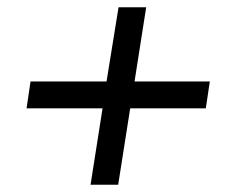

<svg xmlns="http://www.w3.org/2000/svg" viewBox="-20 -548 640 528"><path d="M229 -40 262 -250H53L64 -324H273L306 -528H382L350 -324H557L546 -250H338L305 -40Z"/></svg>

Font: Mulish SemiBold
Style: Italic
Weight: 600
Italic angle: -9°
Designer: Vernon Adams
Foundry: Vernon Adams
Version: Version 3.603; ttfautohint (v1.8.3)